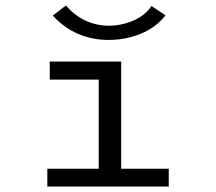

<svg xmlns="http://www.w3.org/2000/svg" viewBox="-20 -682 790 702"><path d="M153 0V-65H341V-391H162V-457H423V-65H597V0ZM534 -660 585 -626Q551 -582 495.5 -559Q440 -536 378 -536Q255 -536 173 -625L221 -662Q253 -625 293 -606.5Q333 -588 378 -588Q423 -588 466 -606Q509 -624 534 -660Z"/></svg>

Font: Inconsolata ExtraExpanded
Style: Regular
Weight: 400
Width: 8
Monospace: yes
Designer: Raph Levien, Cyreal, Brenton Simpson
Foundry: Raph Levien, Cyreal, Google
Version: Version 3.000; ttfautohint (v1.8.2.53-6de2)